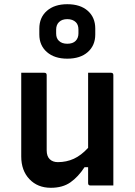

<svg xmlns="http://www.w3.org/2000/svg" viewBox="-20 -882 640 913"><path d="M191 -536Q202 -536 202 -525V-167Q202 -139 216.5 -125Q231 -111 255 -111Q296 -111 331 -127Q366 -143 399 -179V-536H508Q519 -536 519 -525V0H410Q399 0 399 -11V-87H382Q352 -41 315 -15Q278 11 222 11Q159 11 120 -30Q81 -71 81 -138V-536ZM300 -862Q362 -862 397.5 -830.5Q433 -799 433 -746V-718Q433 -666 397.5 -634.5Q362 -603 300 -603Q239 -603 203 -634.5Q167 -666 167 -718V-746Q167 -799 203 -830.5Q239 -862 300 -862ZM300 -791Q275 -791 261 -777.5Q247 -764 247 -741V-723Q247 -700 260 -688Q274 -674 300 -674Q326 -674 339.5 -687.5Q353 -701 353 -723V-741Q353 -764 341 -776Q326 -791 300 -791Z"/></svg>

Font: Recursive Mn Lnr St SmB
Style: Regular
Weight: 600
Monospace: yes
Version: Version 1.079;hotconv 1.0.112;makeotfexe 2.5.65598; ttfautoh